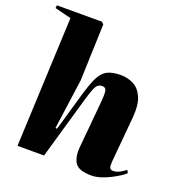

<svg xmlns="http://www.w3.org/2000/svg" viewBox="-139 -882 940 1012"><g transform="rotate(20 331.0 -376.5)"><path d="M662 -64Q654 -55 634 -42Q614 -29 588.5 -16Q563 -3 536 5.5Q509 14 485 14Q414 14 393 -17.5Q372 -49 377 -106L401 -367Q405 -410 402 -429.5Q399 -449 378 -449Q363 -449 353 -440Q343 -431 334 -406.5Q325 -382 312 -337L215 0H66L98 -728L6 -751L8 -767H261L272 -756L261 -438L222 -157L231 -156L289 -357Q309 -427 327 -466Q345 -505 373 -521Q401 -537 452 -537Q490 -537 523 -520Q556 -503 574 -462Q592 -421 586 -348L563 -94Q561 -69 565 -58.5Q569 -48 584 -48Q615 -48 653 -79Z"/></g></svg>

Font: Literata 72pt ExtraBold
Style: Italic
Weight: 800
Italic angle: -2°
Designer: Latin by Veronika Burian and Jose Scaglione. Greek by Irene Vlachou. Cyrillic by Vera Evstafieva
Foundry: TypeTogether
Version: Version 3.002